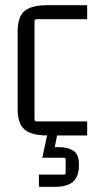

<svg xmlns="http://www.w3.org/2000/svg" viewBox="-20 -516 373 740"><path d="M316 6H162Q102 6 75 -16.5Q48 -39 48 -96V-394Q48 -452 75 -474Q102 -496 162 -496H316V-442H122Q113 -442 113 -434V-56Q113 -48 122 -48H316ZM233 150V99Q233 92 226 92H143L165 -10L202 -4L191 51H204Q242 51 263 65Q284 79 284 115V124Q284 204 195 204H130V157H226Q233 157 233 150Z"/></svg>

Font: Gemunu Libre ExtraLight Light
Style: Regular
Weight: 300
Version: Version 1.100